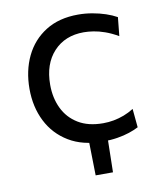

<svg xmlns="http://www.w3.org/2000/svg" viewBox="-76 -569 645 768"><g transform="rotate(-10 247.0 -185.0)"><path d="M250.6 138Q249.8 100 249.1 62.2Q248.4 24.3 247.6 -13.4H324Q323.2 24.5 322.5 62.3Q321.8 100.1 321 138ZM302.1 9.8Q221.3 9.8 165 -24.2Q108.8 -58.1 79.4 -116.5Q50 -174.9 50 -248.3Q50 -322.1 78.2 -380.8Q106.5 -439.5 160.7 -473.5Q215 -507.6 292.8 -507.6Q321.9 -507.6 350.2 -502.6Q378.5 -497.7 403.6 -489.3Q428.6 -480.9 448.2 -469.9L440.5 -394.1Q412.5 -410.2 387.9 -418.8Q363.2 -427.5 341.9 -430.7Q320.6 -434 302.6 -434Q226.3 -434 180.3 -384.3Q134.3 -334.7 134.3 -250.2Q134.3 -196.8 154.8 -154.2Q175.2 -111.6 215.8 -86.9Q256.4 -62.1 317.1 -62.1Q338.6 -62.1 359.9 -66Q381.2 -70 402 -77.8Q422.8 -85.7 442.3 -98.1L449.5 -22.3Q433.2 -13.7 411.2 -6.4Q389.1 1 361.7 5.4Q334.3 9.8 302.1 9.8Z"/></g></svg>

Font: Commissioner Thin
Style: Regular
Weight: 100
Designer: Kostas Bartsokas
Foundry: Kostas Bartsokas
Version: Version 1.001;gftools[0.9.23]